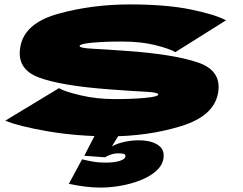

<svg xmlns="http://www.w3.org/2000/svg" viewBox="-20 -612 1099 869"><path d="M477.5 5Q326.5 5 193.5 -18.2Q60.5 -41.5 4 -66L247 -213Q271 -198 344 -180.8Q417 -163.5 500 -163.5Q580 -163.5 637.5 -169Q695 -174.5 696.5 -184Q696.5 -184.5 696.5 -185Q695.5 -193.5 644.5 -196.5Q590.5 -199 482 -207Q255.5 -223.5 154.8 -261.8Q54 -300 72 -400Q90.5 -507 243 -549.5Q395.5 -592 568.5 -592Q730.5 -592 841.5 -569.5Q952.5 -547 1003 -520L773.5 -376Q749 -391 684 -407.5Q619 -424 531 -424Q452 -424 397 -418.8Q342 -413.5 340.5 -404Q340.5 -403.5 340.5 -403Q341.5 -394.5 398.5 -391.5Q457.5 -388.5 561 -381Q771 -365.5 877.8 -328.5Q984.5 -291.5 967 -191Q948.5 -86.5 798.5 -40.8Q648.5 5 477.5 5ZM434.5 237Q401 237 365 232.5Q329 228 291.5 220L351.5 109Q371 114 398.2 119Q425.5 124 458.5 124Q497 124 521.2 116.5Q545.5 109 547.5 97Q549 88 541.2 85Q533.5 82 514.5 82Q497.5 82 480 88.2Q462.5 94.5 456.5 100L361.5 93L409.5 0H517.5L486.5 50.5Q508.5 38 541.5 30.5Q574.5 23 607.5 23Q663 23 695 44.2Q727 65.5 719.5 107Q713.5 139 685 163.5Q656.5 188 614.8 204.2Q573 220.5 525.8 228.8Q478.5 237 434.5 237Z"/></svg>

Font: Anybody UltraExpanded Black
Style: Italic
Weight: 900
Width: 9
Italic angle: -10°
Designer: Tyler Finck
Foundry: Etcetera Type Company
Version: Version 1.010; ttfautohint (v1.8.3) -l 8 -r 50 -G 200 -x 14 